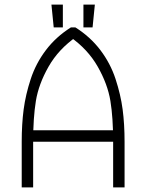

<svg xmlns="http://www.w3.org/2000/svg" viewBox="-20 -820 640 840"><path d="M215 -700H255V-800H205ZM345 -700H385L395 -800H345ZM310 -700H290L285 -660Q364 -605 407.5 -528.5Q451 -452 463 -378.5Q475 -305 475 -200V0H525V-200Q525 -277 516.5 -341.5Q508 -406 485.5 -474.5Q463 -543 419 -601Q375 -659 310 -700ZM290 -700Q225 -659 181 -601Q137 -543 114.5 -474.5Q92 -406 83.5 -341.5Q75 -277 75 -200V0H125V-200Q125 -305 137 -378.5Q149 -452 192.5 -528.5Q236 -605 315 -660ZM500 -200V-250H100V-200Z"/></svg>

Font: Millimetre
Style: Light
Weight: 200
Designer: Jérémy Landes
Version: Version 1.0